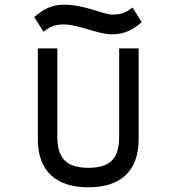

<svg xmlns="http://www.w3.org/2000/svg" viewBox="-20 -786 748 817"><path d="M252 -766C198 -766 162 -744 129 -716L126 -713L165 -651L170 -654C192 -672 214 -682 250 -682C316 -682 394 -640 457 -640C512 -640 546 -661 580 -689L583 -692L544 -754L539 -751C517 -733 496 -724 460 -724C417 -724 343 -766 252 -766ZM487 -204C487 -113 451 -72 356 -72C261 -72 224 -114 224 -204V-580H141V-194C141 -60 216 11 356 11C496 11 570 -60 570 -194V-580H487Z"/></svg>

Font: Charger Monospace
Style: Regular
Weight: 400
Designer: Jasper
Foundry: Cannot Into Space Fonts
Version: Version 0.980